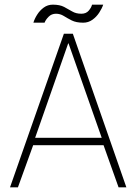

<svg xmlns="http://www.w3.org/2000/svg" viewBox="-20 -805 583 825"><path d="M254.5 -660H293L523 0H489.5L425 -181H122.5L57 0H23ZM131 -213H417L274.5 -618.5H273ZM123.5 -707.5Q128.5 -724.5 139.8 -742.2Q151 -760 168 -772.5Q185 -785 207 -785Q237 -785 255.5 -775.2Q274 -765.5 290.2 -755.8Q306.5 -746 329.5 -746Q350 -746 361.2 -759.2Q372.5 -772.5 375.5 -785H423.5Q418 -768.5 406.2 -750.5Q394.5 -732.5 377 -720Q359.5 -707.5 337.5 -707.5Q307.5 -707.5 288.2 -717.2Q269 -727 253.8 -736.5Q238.5 -746 220.5 -746Q201.5 -746 188.8 -733Q176 -720 171.5 -707.5Z"/></svg>

Font: League Spartan Thin
Style: Regular
Weight: 100
Foundry: The League of Moveable Type
Version: Version 2.002